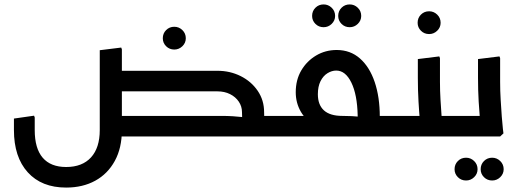

<svg xmlns="http://www.w3.org/2000/svg" viewBox="-20 -617 2349 868"><path d="M768 -393Q746 -393 731 -408Q716 -423 716 -444Q716 -466 731 -481Q746 -496 768 -496Q789 -496 804.5 -481Q820 -466 820 -444Q820 -423 804.5 -408Q789 -393 768 -393Z M1088 0V-93H1260V0ZM1260 0V-93Q1272 -93 1276 -80.5Q1280 -68 1280 -47Q1280 -27 1276 -13.5Q1272 0 1260 0ZM431 -73V-390L528 -402L531 -394V-73ZM498 -204V-297H879V-204ZM498 0V-93H879V0ZM279 231Q168 231 105.5 162Q43 93 43 -29H137Q137 54 173 96Q209 138 279 138Q352 138 391.5 94.5Q431 51 431 -29H531Q531 52 499 110.5Q467 169 410.5 200Q354 231 279 231ZM43 -29V-81L134 -94L137 -86V-29ZM431 -29V-350L528 -362L531 -354V-29ZM1074 -110Q1074 -136 1059.5 -157.5Q1045 -179 1020 -191.5Q995 -204 963 -204H816V-215L826 -297H963Q1020 -297 1068 -273Q1116 -249 1145 -206.5Q1174 -164 1174 -110ZM690 0 686 -7 732 -93H871V0ZM732 0V-93H983Q1008 -93 1032.5 -91.5Q1057 -90 1073 -88Q1089 -86 1089 -86V0ZM781 -204 777 -211 823 -297H941V-204ZM1084 0Q1081 -22 1077.5 -49.5Q1074 -77 1074 -110H1174Q1174 -79 1177 -55Q1180 -31 1183 -14L1168 0Z M1443 -494Q1421 -494 1406 -509Q1391 -524 1391 -545Q1391 -567 1406 -582Q1421 -597 1443 -597Q1464 -597 1479.5 -582Q1495 -567 1495 -545Q1495 -524 1479.5 -509Q1464 -494 1443 -494ZM1561 -494Q1539 -494 1524 -509Q1509 -524 1509 -545Q1509 -567 1524 -582Q1539 -597 1561 -597Q1582 -597 1597.5 -582Q1613 -567 1613 -545Q1613 -524 1597.5 -509Q1582 -494 1561 -494Z M1654 0V-93H1783V0ZM1783 0V-93Q1795 -93 1799 -80.5Q1803 -68 1803 -47Q1803 -27 1799 -13.5Q1795 0 1783 0ZM1260 0V-93H1529Q1550 -93 1570.5 -92Q1591 -91 1604.5 -89.5Q1618 -88 1618 -88L1597 -80Q1597 -84 1597 -87.5Q1597 -91 1597 -95Q1595 -189 1568.5 -243.5Q1542 -298 1500 -298Q1480 -298 1460.5 -286Q1441 -274 1429 -250Q1417 -226 1417 -191Q1417 -143 1444.5 -118Q1472 -93 1528 -93V-24Q1456 -24 1409.5 -48Q1363 -72 1340 -112Q1317 -152 1317 -200Q1317 -256 1342 -298.5Q1367 -341 1409 -366Q1451 -391 1502 -391Q1564 -391 1607.5 -352.5Q1651 -314 1674 -246Q1697 -178 1697 -89Q1698 -63 1699 -41.5Q1700 -20 1701 -12L1690 0ZM1260 0Q1249 0 1244.5 -13.5Q1240 -27 1240 -48Q1240 -68 1244.5 -80.5Q1249 -93 1260 -93Z M1920 -463Q1898 -463 1883 -478Q1868 -493 1868 -514Q1868 -536 1883 -551Q1898 -566 1920 -566Q1941 -566 1956.5 -551Q1972 -536 1972 -514Q1972 -493 1956.5 -478Q1941 -463 1920 -463Z M1940 0V-93H2055V0ZM2055 0V-93Q2067 -93 2071 -80.5Q2075 -68 2075 -47Q2075 -27 2071 -13.5Q2067 0 2055 0ZM1878 0 1881 -42Q1881 -42 1878 -74.5Q1875 -107 1872 -158Q1869 -209 1869 -265V-350L1966 -362L1969 -354V-247Q1969 -206 1971.5 -165Q1974 -124 1976.5 -89.5Q1979 -55 1981.5 -34.5Q1984 -14 1984 -14L1969 0ZM1783 0V-93H1889V0ZM1783 0Q1772 0 1767.5 -14Q1763 -28 1763 -48Q1763 -68 1767.5 -80.5Q1772 -93 1783 -93Z M2087 199Q2065 199 2050 184Q2035 169 2035 148Q2035 126 2050 111Q2065 96 2087 96Q2108 96 2123.5 111Q2139 126 2139 148Q2139 169 2123.5 184Q2108 199 2087 199ZM2205 199Q2183 199 2168 184Q2153 169 2153 148Q2153 126 2168 111Q2183 96 2205 96Q2226 96 2241.5 111Q2257 126 2257 148Q2257 169 2241.5 184Q2226 199 2205 199Z M2150 0 2153 -42Q2153 -42 2150 -74.5Q2147 -107 2144 -158Q2141 -209 2141 -265V-350L2238 -362L2241 -354V-247Q2241 -206 2243.5 -165Q2246 -124 2248.5 -89.5Q2251 -55 2253.5 -34.5Q2256 -14 2256 -14L2241 0ZM2055 0V-93H2161V0ZM2055 0Q2044 0 2039.5 -13.5Q2035 -27 2035 -48Q2035 -68 2039.5 -80.5Q2044 -93 2055 -93Z"/></svg>

Font: Fustat SemiBold
Style: Regular
Weight: 600
Designer: Mohamed Gaber, Khaled Hosny, Laura Garcia Mut
Foundry: Kief Type Foundry, Alif Type Foundry, Hard Type Foundry
Version: Version 1.007